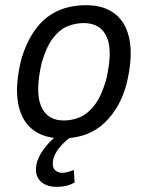

<svg xmlns="http://www.w3.org/2000/svg" viewBox="-20 -525 570 741"><path d="M220 9Q147 9 103.5 -27Q60 -63 49 -132Q38 -201 63 -299Q80 -355 105.5 -395Q131 -435 162.5 -459Q194 -483 232 -494Q270 -505 311 -505Q384 -505 427 -469Q470 -433 481 -365Q492 -297 468 -199Q452 -142 426 -102.5Q400 -63 369 -38.5Q338 -14 300.5 -2.5Q263 9 220 9ZM226 -60Q259 -60 289 -73Q319 -86 345 -119.5Q371 -153 389 -215Q416 -326 392.5 -381Q369 -436 303 -436Q272 -436 241.5 -424Q211 -412 185 -378.5Q159 -345 141 -283Q115 -171 138.5 -115.5Q162 -60 226 -60ZM199 196Q155 196 133 171Q111 146 123 99Q135 64 164.5 31Q194 -2 238 -29L259 0Q249 6 234 19Q219 32 206 49Q193 66 186 87Q180 117 190.5 129.5Q201 142 221 142Q230 142 241 139Q252 136 265 131L268 179Q255 187 238 191.5Q221 196 199 196Z"/></svg>

Font: Nunito Sans 7pt Condensed
Style: Italic
Weight: 400
Width: 3
Italic angle: -9°
Designer: Vernon Adams
Foundry: Vernon Adams
Version: Version 3.101;gftools[0.9.27]